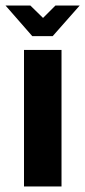

<svg xmlns="http://www.w3.org/2000/svg" viewBox="-56 -676 309 696"><path d="M31 0V-495H167V0ZM61 -545 -36 -656H54L100 -611L145 -656H233L135 -545Z"/></svg>

Font: Alumni Sans ExtraBold
Style: Regular
Weight: 800
Designer: Robert E. Leuschke
Foundry: Robert E. Leuschke
Version: Version 1.018